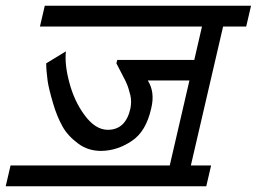

<svg xmlns="http://www.w3.org/2000/svg" viewBox="-25 -633 900 673"><path d="M432 -252Q437 -277 432 -299Q425 -327 419 -340Q418 -343 414 -351Q410 -359 406 -366.5Q402 -374 398 -382Q389 -399 383 -411L386 -423H656L683 -540H115L132 -613H855L838 -540H757L644 -53H715L698 20H-5L12 -53H570L639 -351H493Q519 -310 505 -253Q487 -172 437 -139Q387 -105 330 -104Q284 -104 250 -129Q212 -157 194 -190Q174 -226 161 -271Q146 -322 142 -349Q137 -386 137 -411L206 -453Q201 -407 218 -344Q235 -279 271 -230Q309 -178 353 -178Q415 -178 432 -252Z"/></svg>

Font: Miedinger
Style: Italic
Weight: 400
Italic angle: -13°
Version: Version 001.000